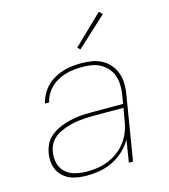

<svg xmlns="http://www.w3.org/2000/svg" viewBox="-112 -837 824 935"><g transform="rotate(-15 300.0 -370.0)"><path d="M212 8Q190 8 168 5Q146 2 127 -6Q108 -14 92.5 -28.5Q77 -43 68 -61.5Q59 -80 57 -102Q55 -124 59 -147Q62 -165 70 -183.5Q78 -202 92 -217Q106 -232 123.5 -242.5Q141 -253 159.5 -260Q178 -267 197 -272Q216 -277 235 -279.5Q254 -282 273 -283Q292 -284 311 -284H471L478 -326Q482 -350 481.5 -374.5Q481 -399 474 -421Q467 -443 452 -460.5Q437 -478 417 -489.5Q397 -501 373.5 -505Q350 -509 325 -509Q305 -509 284 -507Q263 -505 242.5 -499Q222 -493 202.5 -483Q183 -473 167 -457.5Q151 -442 140 -423Q129 -404 125 -384H104Q109 -406 120.5 -428Q132 -450 149.5 -467.5Q167 -485 188.5 -497Q210 -509 233 -516Q256 -523 279 -525.5Q302 -528 325 -528Q353 -528 379.5 -523.5Q406 -519 429 -506.5Q452 -494 468.5 -474Q485 -454 493.5 -429.5Q502 -405 502.5 -377.5Q503 -350 498 -323L445 0H424L442 -113Q426 -83 399.5 -58.5Q373 -34 342 -19Q311 -4 278 2Q245 8 212 8ZM218 -11Q245 -11 272.5 -15.5Q300 -20 326 -30.5Q352 -41 375.5 -59Q399 -77 416 -100Q433 -123 443 -149.5Q453 -176 457 -203L468 -265H311Q294 -265 277 -264Q260 -263 242.5 -261Q225 -259 208 -255Q191 -251 174 -245Q157 -239 140.5 -230.5Q124 -222 111 -209Q98 -196 90 -179.5Q82 -163 80 -146Q75 -116 82.5 -88Q90 -60 111 -42Q132 -24 160.5 -17.5Q189 -11 218 -11ZM339 -594 326 -606 473 -748 489 -732Z"/></g></svg>

Font: Iosevka SS04 Thin Extended
Style: Italic
Weight: 100
Width: 7
Italic angle: -9°
Monospace: yes
Designer: Belleve Invis
Foundry: Belleve Invis
Version: Version 19.0.0; ttfautohint (v1.8.4)